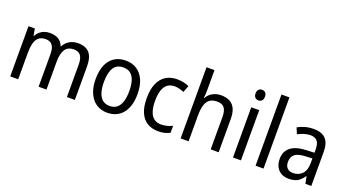

<svg xmlns="http://www.w3.org/2000/svg" viewBox="-56 -1338 3479 1926"><g transform="rotate(20 1683.5 -375.0)"><path d="M607 -546Q688 -546 728 -500Q768 -454 768 -353V0H683V-345Q683 -411 660 -442Q637 -473 589 -473Q522 -473 493.5 -428Q465 -383 465 -296V0H381V-346Q381 -390 370.5 -418Q360 -446 339 -459.5Q318 -473 286 -473Q239 -473 212 -450Q185 -427 174 -383.5Q163 -340 163 -279V0H78V-536H146L158 -463H163Q178 -491 199.5 -509.5Q221 -528 248 -537Q275 -546 305 -546Q361 -546 397.5 -523.5Q434 -501 449 -458H454Q479 -503 518.5 -524.5Q558 -546 607 -546Z M1339 -269Q1339 -203 1324 -152Q1309 -101 1280 -64.5Q1251 -28 1209 -9Q1167 10 1114 10Q1064 10 1023 -9Q982 -28 953 -64Q924 -100 908 -151.5Q892 -203 892 -269Q892 -358 918.5 -419.5Q945 -481 995 -513.5Q1045 -546 1116 -546Q1183 -546 1233 -514Q1283 -482 1311 -420.5Q1339 -359 1339 -269ZM980 -269Q980 -204 994.5 -157.5Q1009 -111 1039 -86.5Q1069 -62 1116 -62Q1162 -62 1192 -86.5Q1222 -111 1236.5 -157.5Q1251 -204 1251 -269Q1251 -335 1236.5 -380.5Q1222 -426 1192 -449.5Q1162 -473 1115 -473Q1044 -473 1012 -420Q980 -367 980 -269Z M1659 10Q1592 10 1542.5 -19.5Q1493 -49 1466 -110Q1439 -171 1439 -265Q1439 -360 1467 -422.5Q1495 -485 1545.5 -515.5Q1596 -546 1664 -546Q1701 -546 1734.5 -538.5Q1768 -531 1791 -519L1764 -448Q1742 -457 1715 -464Q1688 -471 1665 -471Q1618 -471 1587.5 -448Q1557 -425 1542 -379.5Q1527 -334 1527 -266Q1527 -201 1542 -155.5Q1557 -110 1587 -87Q1617 -64 1662 -64Q1698 -64 1727.5 -72Q1757 -80 1783 -93V-19Q1758 -5 1727.5 2.5Q1697 10 1659 10Z M1982 -540Q1982 -520 1980.5 -500Q1979 -480 1977 -463H1983Q1997 -490 2020 -508.5Q2043 -527 2071.5 -536.5Q2100 -546 2131 -546Q2189 -546 2227 -525Q2265 -504 2284 -462Q2303 -420 2303 -354V0H2218V-345Q2218 -411 2194 -442Q2170 -473 2117 -473Q2067 -473 2037.5 -451Q2008 -429 1995 -385.5Q1982 -342 1982 -278V0H1897V-760H1982Z M2541 -536V0H2456V-536ZM2500 -738Q2521 -738 2535 -724Q2549 -710 2549 -681Q2549 -653 2535 -639Q2521 -625 2500 -625Q2478 -625 2463.5 -639Q2449 -653 2449 -681Q2449 -710 2463 -724Q2477 -738 2500 -738Z M2782 0H2697V-760H2782Z M3120 -546Q3209 -546 3250.5 -501Q3292 -456 3292 -364V0H3229L3214 -75H3211Q3191 -47 3169 -27.5Q3147 -8 3118.5 1Q3090 10 3052 10Q3006 10 2972 -9Q2938 -28 2919.5 -64Q2901 -100 2901 -149Q2901 -229 2957.5 -273Q3014 -317 3128 -321L3208 -324V-357Q3208 -422 3183.5 -449Q3159 -476 3112 -476Q3077 -476 3043.5 -465Q3010 -454 2979 -438L2952 -502Q2986 -522 3029.5 -534Q3073 -546 3120 -546ZM3140 -260Q3057 -257 3023 -229Q2989 -201 2989 -149Q2989 -103 3012.5 -81Q3036 -59 3075 -59Q3133 -59 3170.5 -98Q3208 -137 3208 -213V-263Z"/></g></svg>

Font: Noto Sans Devanagari SemiCondensed
Style: Regular
Weight: 400
Width: 4
Designer: Jelle Bosma - Monotype Design Team
Foundry: Monotype Imaging Inc.
Version: Version 2.006